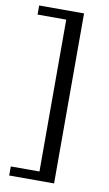

<svg xmlns="http://www.w3.org/2000/svg" viewBox="-93 -757 526 927"><g transform="rotate(10 170.0 -294.0)"><path d="M241.5 -711V122.5H21.5V78H162V-666.5H21.5V-711Z"/></g></svg>

Font: Newsreader
Style: Regular
Weight: 400
Designer: Hugues Gentile
Foundry: Production Type
Version: Version 1.003